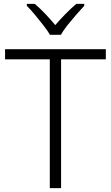

<svg xmlns="http://www.w3.org/2000/svg" viewBox="-20 -967 571 987"><path d="M294 0H236V-662H6V-714H524V-662H294ZM237 -788Q224 -810 203 -837Q182 -864 159.5 -891Q137 -918 118 -937V-947H159Q186 -924 213.5 -895Q241 -866 264 -838Q288 -866 316.5 -895Q345 -924 372 -947H413V-937Q395 -918 371.5 -891Q348 -864 326.5 -837Q305 -810 293 -788Z"/></svg>

Font: Noto Sans Cham Light
Style: Regular
Weight: 300
Version: Version 2.002